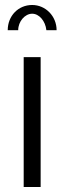

<svg xmlns="http://www.w3.org/2000/svg" viewBox="-20 -750 258 770"><path d="M109 -695C137 -695 162 -666 166 -629H207C207 -685 163 -730 109 -730C53 -730 11 -686 11 -629H53C53 -664 80 -695 109 -695ZM143 0V-521H75V0Z"/></svg>

Font: Raleway Reg
Style: Regular
Weight: 400
Designer: Matt McInerney, Pablo Impallari, Rodrigo Fuenzalida
Foundry: Matt McInerney, Pablo Impallari, Rodrigo Fuenzalida
Version: Version 3.00 July 28, 2015